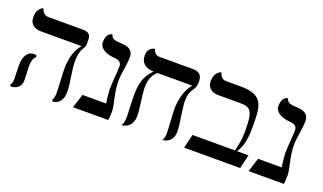

<svg xmlns="http://www.w3.org/2000/svg" viewBox="-62 -925 2184 1299"><g transform="rotate(20 1029.5 -276.0)"><path d="M119 -159C119 -191 127 -221 143 -231V-244C138 -247 132 -248 126 -248C77 -248 53 -206 53 -138C53 -119 56 -59 56 -41C56 -25 51 -7 43 2L50 13C99 10 123 -19 123 -58C123 -77 119 -140 119 -159ZM400 -296C400 -396 436 -394 436 -434V-458C436 -496 426 -516 373 -516H127C102 -516 83 -537 78 -560C78 -560 33 -553 33 -479C33 -438 62 -408 112 -408H407C369 -363 350 -301 350 -223C350 -181 357 -91 357 -49C357 -29 353 -12 345 2L353 12C399 5 422 -27 422 -85C422 -151 400 -230 400 -296Z M722 -272C722 -330 740 -391 740 -448C740 -508 693 -516 647 -518C618 -519 583 -521 577 -554C577 -554 533 -554 533 -482C533 -442 577 -413 648 -409C675 -407 695 -394 695 -369C695 -320 686 -256 686 -204C686 -196 686 -188 687 -181C689 -152 691 -128 696 -100H526L494 0H748C751 -14 752 -35 752 -63C752 -115 722 -182 722 -272Z M1191 -299C1191 -396 1236 -378 1236 -454C1236 -499 1214 -520 1169 -520H929C902 -520 886 -537 881 -560C881 -560 830 -559 830 -494C830 -448 861 -413 924 -413C866 -357 854 -296 854 -215C854 -157 859 -98 859 -68C859 -40 856 -16 844 2C844 2 923 0 923 -93C923 -155 904 -232 904 -294C904 -348 921 -389 953 -413H1202C1165 -368 1143 -302 1143 -223C1143 -181 1151 -91 1151 -49C1151 -28 1147 -11 1138 2C1138 2 1214 0 1214 -85C1214 -146 1191 -241 1191 -299Z M1512 -520H1405C1378 -520 1363 -542 1358 -565C1358 -565 1309 -556 1309 -484C1309 -443 1338 -413 1387 -413H1541C1622 -413 1644 -399 1644 -243C1644 -181 1633 -142 1624 -100H1318L1294 0H1698L1721 -100H1639C1678 -156 1682 -234 1682 -289C1682 -438 1680 -520 1512 -520Z M1986 -272C1986 -330 2004 -391 2004 -448C2004 -508 1957 -516 1911 -518C1882 -519 1847 -521 1841 -554C1841 -554 1797 -554 1797 -482C1797 -442 1841 -413 1912 -409C1939 -407 1959 -394 1959 -369C1959 -320 1950 -256 1950 -204C1950 -196 1950 -188 1951 -181C1953 -152 1955 -128 1960 -100H1790L1758 0H2012C2015 -14 2016 -35 2016 -63C2016 -115 1986 -182 1986 -272Z"/></g></svg>

Font: Libertinus Serif Display
Style: Regular
Weight: 400
Designer: Philipp H. Poll
Foundry: Khaled Hosny
Version: Version 6.1